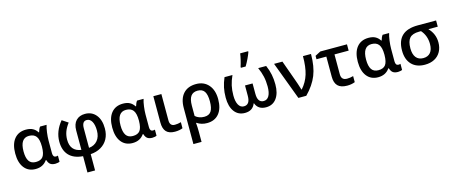

<svg xmlns="http://www.w3.org/2000/svg" viewBox="-54 -1603 6258 2646"><g transform="rotate(-15 3074.5 -280.5)"><path d="M295.9 -83Q367.2 -83 398.2 -124.3Q429.2 -165.5 430.2 -263.2V-269Q430.2 -369.6 397.5 -412.8Q364.7 -456.1 294.9 -456.1Q168 -456.1 168 -267.1Q168 -174.8 198.7 -128.9Q229.5 -83 295.9 -83ZM268.1 9.8Q165.5 9.8 107.7 -63.5Q49.8 -136.7 49.8 -268.1Q49.8 -403.3 109.6 -476.6Q169.4 -549.8 276.9 -549.8Q335.4 -549.8 373.8 -529.1Q412.1 -508.3 438 -467.8H443.8Q457 -515.1 477.1 -540H569.8Q556.6 -500 548.3 -437.3Q540 -374.5 540 -325.2V-142.1Q540 -114.3 550.8 -99.6Q561.5 -85 581.1 -85Q596.2 -85 610.8 -89.8V-2.9Q603 2 583.7 5.9Q564.5 9.8 549.8 9.8Q503.4 9.8 478 -9.3Q452.6 -28.3 439.9 -71.8H432.1Q376 9.8 268.1 9.8Z M943.8 240.2V7.8Q812.5 -2.4 745.6 -74Q678.7 -145.5 678.7 -271Q678.7 -418 786.1 -547.9L872.1 -491.2Q827.1 -431.6 808.6 -378.9Q790 -326.2 790 -268.1Q790 -103.5 943.8 -82V-359.9Q943.8 -450.7 991 -499.8Q1038.1 -548.8 1119.1 -548.8Q1216.3 -548.8 1274.7 -477.8Q1333 -406.7 1333 -284.2Q1333 -199.2 1298.6 -135.7Q1264.2 -72.3 1200.7 -35.2Q1137.2 2 1052.7 7.8V240.2ZM1219.7 -283.2Q1219.7 -366.2 1193.1 -413.6Q1166.5 -460.9 1120.1 -460.9Q1052.7 -460.9 1052.7 -360.8V-82Q1129.9 -89.4 1174.8 -142.8Q1219.7 -196.3 1219.7 -283.2Z M1679.7 -83Q1751 -83 1782 -124.3Q1813 -165.5 1814 -263.2V-269Q1814 -369.6 1781.2 -412.8Q1748.5 -456.1 1678.7 -456.1Q1551.8 -456.1 1551.8 -267.1Q1551.8 -174.8 1582.5 -128.9Q1613.3 -83 1679.7 -83ZM1651.9 9.8Q1549.3 9.8 1491.5 -63.5Q1433.6 -136.7 1433.6 -268.1Q1433.6 -403.3 1493.4 -476.6Q1553.2 -549.8 1660.6 -549.8Q1719.2 -549.8 1757.6 -529.1Q1795.9 -508.3 1821.8 -467.8H1827.6Q1840.8 -515.1 1860.8 -540H1953.6Q1940.4 -500 1932.1 -437.3Q1923.8 -374.5 1923.8 -325.2V-142.1Q1923.8 -114.3 1934.6 -99.6Q1945.3 -85 1964.8 -85Q1980 -85 1994.6 -89.8V-2.9Q1986.8 2 1967.5 5.9Q1948.2 9.8 1933.6 9.8Q1887.2 9.8 1861.8 -9.3Q1836.4 -28.3 1823.7 -71.8H1815.9Q1759.8 9.8 1651.9 9.8Z M2207.5 -540V-164.1Q2207.5 -83 2278.8 -83Q2322.3 -83 2366.7 -96.2V-9.8Q2348.6 -1.5 2318.8 4.2Q2289.1 9.8 2256.8 9.8Q2172.4 9.8 2132.6 -33.2Q2092.8 -76.2 2092.8 -163.1V-540Z M2945.8 -270Q2945.8 -136.7 2884.8 -63.5Q2823.7 9.8 2713.9 9.8Q2632.3 9.8 2571.8 -32.2H2565.9Q2571.8 26.4 2571.8 100.1V240.2H2455.6V-273.9Q2455.6 -405.8 2520.3 -477.8Q2585 -549.8 2703.6 -549.8Q2814.9 -549.8 2880.4 -474.4Q2945.8 -398.9 2945.8 -270ZM2700.7 -456.1Q2635.3 -456.1 2603.5 -412.1Q2571.8 -368.2 2571.8 -276.9V-129.9Q2622.6 -84 2699.7 -84Q2767.6 -84 2797.6 -129.4Q2827.6 -174.8 2827.6 -270Q2827.6 -365.7 2797.9 -410.9Q2768.1 -456.1 2700.7 -456.1Z M3254.4 9.8Q3158.7 9.8 3104.7 -63Q3050.8 -135.7 3050.8 -262.2Q3050.8 -338.9 3064.5 -404.1Q3078.1 -469.2 3108.4 -540H3221.7Q3189.5 -469.2 3175 -404.3Q3160.6 -339.4 3160.6 -264.2Q3160.6 -177.7 3187.5 -129.9Q3214.4 -82 3263.7 -82Q3351.6 -82 3351.6 -208V-356H3459.5V-208Q3459.5 -82 3546.4 -82Q3596.2 -82 3622.8 -128.9Q3649.4 -175.8 3649.4 -263.2Q3649.4 -339.4 3634.5 -405.5Q3619.6 -471.7 3588.4 -540H3702.6Q3733.4 -468.8 3746.6 -402.3Q3759.8 -335.9 3759.8 -262.2Q3759.8 -136.2 3705.8 -63.2Q3651.9 9.8 3555.7 9.8Q3443.4 9.8 3407.7 -85.9H3402.3Q3366.7 9.8 3254.4 9.8ZM3359.4 -620.1Q3372.6 -660.2 3384.8 -712.2Q3397 -764.2 3401.4 -800.8H3515.6V-789.1Q3503.9 -754.4 3479 -702.1Q3454.1 -649.9 3427.7 -606H3359.4Z M3815.4 -540H3934.6L4040.5 -245.1Q4056.2 -204.6 4088.4 -100.1H4092.3Q4165 -181.6 4196.3 -283.7Q4227.5 -385.7 4227.5 -540H4342.3Q4342.3 -361.3 4292.5 -237.5Q4242.7 -113.8 4130.4 0H4017.6Z M4653.3 -450.2V-167Q4653.3 -82 4735.4 -82Q4778.8 -82 4824.2 -95.2V-8.8Q4774.9 11.2 4713.4 11.2Q4622.6 11.2 4579.8 -32.2Q4537.1 -75.7 4537.1 -162.1V-450.2H4396.5V-499L4475.1 -540H4855.5V-450.2Z M5183.1 -83Q5254.4 -83 5285.4 -124.3Q5316.4 -165.5 5317.4 -263.2V-269Q5317.4 -369.6 5284.7 -412.8Q5252 -456.1 5182.1 -456.1Q5055.2 -456.1 5055.2 -267.1Q5055.2 -174.8 5085.9 -128.9Q5116.7 -83 5183.1 -83ZM5155.3 9.8Q5052.7 9.8 4994.9 -63.5Q4937 -136.7 4937 -268.1Q4937 -403.3 4996.8 -476.6Q5056.6 -549.8 5164.1 -549.8Q5222.7 -549.8 5261 -529.1Q5299.3 -508.3 5325.2 -467.8H5331.1Q5344.2 -515.1 5364.3 -540H5457Q5443.8 -500 5435.5 -437.3Q5427.2 -374.5 5427.2 -325.2V-142.1Q5427.2 -114.3 5438 -99.6Q5448.7 -85 5468.3 -85Q5483.4 -85 5498 -89.8V-2.9Q5490.2 2 5470.9 5.9Q5451.7 9.8 5437 9.8Q5390.6 9.8 5365.2 -9.3Q5339.8 -28.3 5327.1 -71.8H5319.3Q5263.2 9.8 5155.3 9.8Z M6080.1 -240.2Q6080.1 -166 6048.8 -108.9Q6017.6 -51.8 5959.5 -21Q5901.4 9.8 5822.3 9.8Q5702.1 9.8 5634 -61.3Q5565.9 -132.3 5565.9 -259.8Q5565.9 -540 5865.2 -540H6127V-451.2H5993.2Q6080.1 -361.8 6080.1 -240.2ZM5685.1 -259.8Q5685.1 -174.8 5720.9 -129.4Q5756.8 -84 5824.2 -84Q5890.1 -84 5926 -126.2Q5961.9 -168.5 5961.9 -249Q5961.9 -367.7 5888.2 -451.2H5860.4Q5765.6 -451.2 5725.3 -405.8Q5685.1 -360.4 5685.1 -259.8Z"/></g></svg>

Font: JBL Sans
Style: Semibold
Weight: 600
Version: Version 1.10